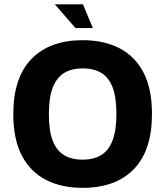

<svg xmlns="http://www.w3.org/2000/svg" viewBox="-20 -869 777 902"><path d="M368.1 13.5Q269.1 13.5 196 -23.9Q122.8 -61.4 82.6 -138.1Q42.5 -214.8 42.5 -333Q42.5 -504.4 128.1 -592.3Q213.8 -680.2 368.1 -680.2Q467.4 -680.2 540.6 -642.8Q613.7 -605.3 653.9 -529Q694 -452.6 694 -333.7Q694 -162.3 608.7 -74.4Q523.4 13.5 368.1 13.5ZM368.1 -118.9Q419.1 -118.9 454.4 -139.9Q489.7 -160.8 508.3 -208.2Q526.9 -255.5 526.9 -334.4Q526.9 -413.3 508.3 -460.1Q489.7 -507 454.4 -527.4Q419.1 -547.8 368.1 -547.8Q317.4 -547.8 282.1 -526.7Q246.8 -505.6 228.2 -458.7Q209.6 -411.9 209.6 -332.3Q209.6 -253.4 228.2 -206.8Q246.8 -160.1 282.1 -139.5Q317.4 -118.9 368.1 -118.9ZM334.7 -737.1 237.7 -848.6H369.8L416.3 -737.1Z"/></svg>

Font: Maven Pro
Style: Regular
Weight: 400
Designer: Joe Prince
Foundry: Joe Prince
Version: Version 2.103